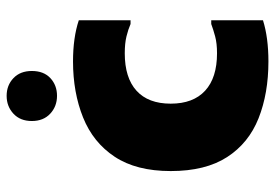

<svg xmlns="http://www.w3.org/2000/svg" viewBox="-142 -656 809 564"><g transform="rotate(-90 262.0 -373.5)"><path d="M42 -276Q42 -377 84 -440.5Q126 -504 199.5 -533.5Q273 -563 364 -563Q434 -563 485 -546V-394H474Q458 -401 437.5 -406Q417 -411 388 -411Q316 -411 278 -376.5Q240 -342 240 -276Q240 -210 278 -175Q316 -140 388 -140Q417 -140 437.5 -145.5Q458 -151 474 -157H485V-5Q434 11 364 11Q270 11 197 -18Q124 -47 83 -110.5Q42 -174 42 -276ZM263 -610Q232 -610 210.5 -630Q189 -650 189 -684Q189 -718 210.5 -738Q232 -758 263 -758Q294 -758 315 -738Q336 -718 336 -684Q336 -649 315 -629.5Q294 -610 263 -610Z"/></g></svg>

Font: Kufam ExtraBold
Style: Regular
Weight: 800
Designer: Wael Morcos, Artur Schmal
Foundry: Original Type
Version: Version 1.300; ttfautohint (v1.8.3)